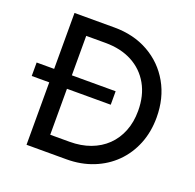

<svg xmlns="http://www.w3.org/2000/svg" viewBox="-123 -829 975 958"><g transform="rotate(20 364.0 -350.0)"><path d="M21 -331.5V-403H440.5V-331.5ZM114 0V-700H326Q429 -700 508.2 -655.2Q587.5 -610.5 632.5 -531.2Q677.5 -452 677.5 -349.5Q677.5 -273 651.8 -209Q626 -145 579 -98.2Q532 -51.5 467.5 -25.8Q403 0 326 0ZM208 -87.5H310.5Q371.5 -87.5 420.8 -105.8Q470 -124 505.5 -158.2Q541 -192.5 560.2 -240.8Q579.5 -289 579.5 -349.5Q579.5 -430 546 -489.2Q512.5 -548.5 452.2 -580.5Q392 -612.5 310.5 -612.5H208Z"/></g></svg>

Font: Geologica Roman Light
Style: Regular
Weight: 300
Designer: Sindre Bremnes, Frode Helland
Foundry: Monokrom Skriftforlag AS
Version: Version 1.010;gftools[0.9.28]